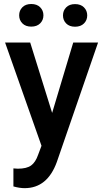

<svg xmlns="http://www.w3.org/2000/svg" viewBox="-20 -745 527 978"><path d="M245.6 -169.9 353 -528.3H479.5L269.5 80.1Q221.2 213.4 105.5 213.4Q79.6 213.4 48.3 204.6V112.8L70.8 114.3Q115.7 114.3 138.4 97.9Q161.1 81.5 174.3 43L191.4 -2.4L5.9 -528.3H133.8ZM77.6 -667Q77.6 -691.4 94 -708Q110.4 -724.6 139.2 -724.6Q168 -724.6 184.6 -708Q201.2 -691.4 201.2 -667Q201.2 -642.6 184.6 -626Q168 -609.4 139.2 -609.4Q110.4 -609.4 94 -626Q77.6 -642.6 77.6 -667ZM300.8 -666.5Q300.8 -690.9 317.1 -707.5Q333.5 -724.1 362.3 -724.1Q391.1 -724.1 407.7 -707.5Q424.3 -690.9 424.3 -666.5Q424.3 -642.1 407.7 -625.5Q391.1 -608.9 362.3 -608.9Q333.5 -608.9 317.1 -625.5Q300.8 -642.1 300.8 -666.5Z"/></svg>

Font: TypoPRO Roboto
Style: Regular
Weight: 500
Designer: Google
Version: Version 2.136; 2016